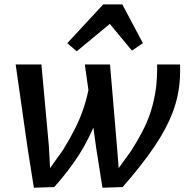

<svg xmlns="http://www.w3.org/2000/svg" viewBox="-20 -851 860 876"><path d="M134.5 5.5 106 -174.5 51.5 -557H169L203 -184.5L208.5 -84L267.5 -167Q296.5 -213.5 319 -257.5Q341.5 -301.5 357.5 -346.5Q373.5 -391.5 383.5 -440L367 -557H482L513.5 -184.5L521.5 -84L579.5 -164.5Q609 -211.5 629.5 -250.8Q650 -290 664 -330.5Q678 -371 687.5 -422Q694 -457.5 695.8 -495.5Q697.5 -533.5 697 -557H801.5Q802 -543 801.8 -525.8Q801.5 -508.5 801 -497Q797 -416 768.2 -339.5Q739.5 -263 683.2 -180.2Q627 -97.5 539.5 2.5L447.5 5.5L419 -174.5L406 -269Q387.5 -226 364.2 -184.5Q341 -143 308.2 -97.5Q275.5 -52 227.5 2.5ZM330 -617 287 -654 451 -831H538L632 -654L582 -620L481 -742Z"/></svg>

Font: Koeln Type Sans
Style: Italic
Weight: 400
Italic angle: -7.5°
Designer: Eben Sorkin
Foundry: Eben Sorkin
Version: Version 2.001